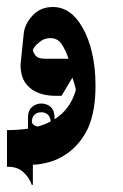

<svg xmlns="http://www.w3.org/2000/svg" viewBox="-20 -274 353 549"><path d="M232 92Q210 138 172 165Q146 183 119 190Q92 197 74 197V254L71 255Q64 234 46.5 218Q29 202 0 203V98Q31 98 60 94V87V62Q60 42 71.5 32Q83 22 98 22Q114 22 125 32Q136 42 136 62V67Q181 39 197 -17Q194 -32 187 -52L156 0H140Q90 0 63 -25Q48 -39 43 -57Q38 -75 39 -92L48 -179Q51 -206 73.5 -230Q96 -254 131 -254Q183 -254 216 -195Q234 -164 243.5 -121.5Q253 -79 253 -33Q254 41 232 92ZM176 -106Q168 -130 156.5 -147.5Q145 -165 124 -165Q109 -165 98 -157.5Q87 -150 81 -142.5Q75 -135 74 -132Q74 -126 81 -116Q88 -106 109 -106ZM87 88Q107 83 125 73Q124 60 116.5 53.5Q109 47 98 47Q86 47 78.5 54Q71 61 71 76Q75 85 87 88Z"/></svg>

Font: Katibeh
Style: Regular
Weight: 400
Designer: Arabic design by Kourosh Beigpour, Latin design by Eduardo Tunni, engineering by Lasse Fister
Version: Version 1.000